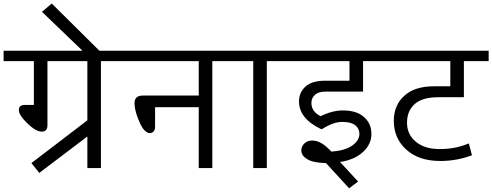

<svg xmlns="http://www.w3.org/2000/svg" viewBox="-35 -926 2713 1058"><path d="M446.4 0V-173.9L181.5 26.8L138 -27.3L446.4 -262.9V-589H226.5V-235.6Q226.5 -200.7 195.1 -200.7Q162.8 -200.7 115.8 -246.2Q68.8 -291.7 68.8 -319.8Q68.8 -347.8 102.1 -347.8H151.7V-589H-15.2V-646.6H657.7V-589H521.2V0Z M530.3 -628.9H437.8L196.2 -861L250.3 -906.5Z M1060.2 0V-335.2H819.5V-227.5Q819.5 -210.8 811.4 -201.7Q803.3 -192.6 789.9 -192.6Q776.5 -192.6 760.4 -208.8Q744.2 -225 725.2 -273.5Q706.3 -322 706.3 -357.9Q706.3 -399.4 751.8 -399.4H1060.2V-589H627.4V-646.6H1271.5V-589H1135V0Z M1360.5 0V-589H1241.2V-646.6H1571.8V-589H1435.3V0Z M1625.4 -96.6Q1625.4 -119.3 1642.3 -135.5Q1659.3 -151.7 1684.8 -151.7Q1710.3 -151.7 1734.8 -137.8Q1759.4 -123.9 1791.2 -90.5Q1864.5 -95.6 1905 -123.4Q1945.4 -151.2 1945.4 -188.1Q1945.4 -218.4 1922.1 -236.3Q1898.9 -254.3 1850.6 -254.3Q1802.3 -254.3 1739.1 -214.4H1734.6Q1612.7 -272.5 1612.7 -367Q1612.7 -417.1 1648.4 -449.2Q1684 -481.3 1757.3 -481.3H1890.8V-589H1541.5V-646.6H2082.9V-589H1965.6V-421.1H1756.8Q1719.9 -421.1 1700.5 -403.4Q1681 -385.7 1681 -358.4Q1681 -311.4 1731.5 -285.6Q1796.3 -317.5 1854.9 -317.5Q1929.7 -317.5 1970.7 -281.3Q2011.6 -245.2 2011.6 -188.1Q2011.6 -130.9 1965.1 -88.2Q1918.6 -45.5 1838.7 -33.4L1938.3 74.3L1888.8 111.7L1761.4 -27.3Q1691.6 -28.8 1658.5 -48.5Q1625.4 -68.3 1625.4 -96.6Z M2391.3 -38.9Q2273 -38.9 2204 -101.4Q2135 -163.8 2135 -260.4Q2135 -344.8 2192.1 -397.6Q2249.2 -450.5 2355.9 -450.5H2446.4V-589H2052.6V-646.6H2657.7V-589H2521.2V-390.3H2381.2Q2291.2 -390.3 2249.5 -352.1Q2207.8 -314 2207.8 -249.7Q2207.8 -185.5 2256.3 -145.1Q2304.9 -104.7 2385.7 -104.7Q2431.2 -104.7 2467.9 -111.5Q2504.6 -118.3 2548.5 -135.5L2565.7 -70.3Q2481.8 -38.9 2391.3 -38.9Z"/></svg>

Font: Khula
Style: Regular
Weight: 400
Designer: Erin McLaughlin, Steve Matteson
Version: Version 1.000;PS 1.0;hotconv 1.0.72;makeotf.lib2.5.5900; ttf